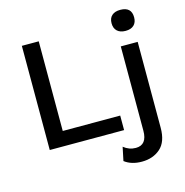

<svg xmlns="http://www.w3.org/2000/svg" viewBox="-130 -839 1133 1175"><g transform="rotate(-15 436.5 -251.0)"><path d="M736 -717Q807 -717 807 -651Q807 -619 788.5 -601.5Q770 -584 736 -584Q702 -584 683 -601.5Q664 -619 664 -651Q664 -683 683 -700Q702 -717 736 -717ZM205 -92H569V0H98V-660H205ZM789 -500V44Q789 133 742.5 174Q696 215 625 215Q559 215 516 182L534 96Q568 124 611 124Q682 124 682 34V-500Z"/></g></svg>

Font: Elaine Sans Medium
Style: Regular
Weight: 500
Designer: Wei Huang
Foundry: Wei Huang
Version: Version 2.001;December 24, 2019;FontCreator 12.0.0.2547 64-b